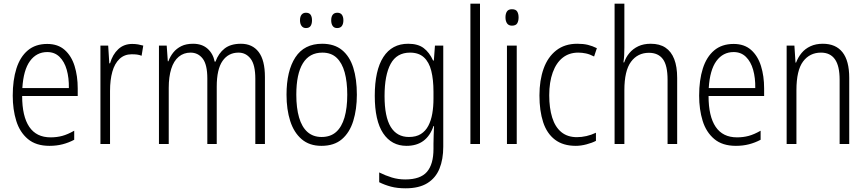

<svg xmlns="http://www.w3.org/2000/svg" viewBox="-20 -780 4690 1040"><path d="M236 -542Q294 -542 330.5 -509.5Q367 -477 384 -422.5Q401 -368 401 -301V-260H100Q100 -150 138.5 -93Q177 -36 254 -36Q288 -36 317.5 -44Q347 -52 382 -72V-23Q352 -7 319 1.5Q286 10 248 10Q175 10 131 -27Q87 -64 68 -125.5Q49 -187 49 -262Q49 -346 69 -409Q89 -472 130.5 -507Q172 -542 236 -542ZM236 -498Q178 -498 142.5 -449.5Q107 -401 101 -303H353Q354 -358 341.5 -402Q329 -446 302.5 -472Q276 -498 236 -498Z M696 -542Q713 -542 727.5 -539.5Q742 -537 756 -533L747 -478Q734 -483 722 -484.5Q710 -486 693 -486Q654 -486 627.5 -461Q601 -436 588.5 -391.5Q576 -347 576 -287V0H524V-533H566L572 -437H576Q590 -485 620.5 -513.5Q651 -542 696 -542Z M1285 -543Q1347 -543 1381 -498.5Q1415 -454 1415 -363V0H1363V-353Q1363 -429 1337.5 -462Q1312 -495 1272 -495Q1217 -495 1185.5 -450Q1154 -405 1154 -311V0H1103V-355Q1103 -430 1078 -462.5Q1053 -495 1012 -495Q975 -495 948 -472.5Q921 -450 907.5 -407Q894 -364 894 -304V0H841V-533H883L889 -448H892Q902 -475 919 -496Q936 -517 962 -530Q988 -543 1026 -543Q1074 -543 1104 -516.5Q1134 -490 1143 -446H1147Q1164 -492 1197 -517.5Q1230 -543 1285 -543Z M1913 -267Q1913 -188 1893.5 -125Q1874 -62 1832 -26Q1790 10 1721 10Q1656 10 1614 -26Q1572 -62 1552 -124.5Q1532 -187 1532 -267Q1532 -396 1580 -469.5Q1628 -543 1725 -543Q1791 -543 1832.5 -509Q1874 -475 1893.5 -413.5Q1913 -352 1913 -267ZM1585 -267Q1585 -195 1600 -143.5Q1615 -92 1645.5 -65Q1676 -38 1722 -38Q1770 -38 1800.5 -65Q1831 -92 1846 -143.5Q1861 -195 1861 -267Q1861 -337 1847 -388Q1833 -439 1803.5 -467Q1774 -495 1726 -495Q1656 -495 1620.5 -437Q1585 -379 1585 -267ZM1605 -670Q1605 -690 1613.5 -700.5Q1622 -711 1637 -711Q1655 -711 1662.5 -700Q1670 -689 1670 -670Q1670 -651 1662.5 -639.5Q1655 -628 1637 -628Q1622 -628 1613.5 -639.5Q1605 -651 1605 -670ZM1774 -670Q1774 -690 1782.5 -700.5Q1791 -711 1807 -711Q1824 -711 1832 -700Q1840 -689 1840 -670Q1840 -651 1832 -639.5Q1824 -628 1806 -628Q1790 -628 1782 -639.5Q1774 -651 1774 -670Z M2191 -543Q2244 -543 2275 -519.5Q2306 -496 2326 -452H2330L2336 -533H2381V15Q2381 83 2360.5 133.5Q2340 184 2295 212Q2250 240 2177 240Q2132 240 2098 231Q2064 222 2034 207V154Q2068 171 2102.5 181.5Q2137 192 2175 192Q2257 192 2292.5 151Q2328 110 2328 27V-1Q2328 -25 2329 -46Q2330 -67 2331 -97H2328Q2310 -44 2273.5 -17Q2237 10 2182 10Q2101 10 2055.5 -58Q2010 -126 2010 -261Q2010 -399 2056.5 -471Q2103 -543 2191 -543ZM2201 -495Q2129 -495 2096 -434Q2063 -373 2063 -260Q2063 -147 2096.5 -92.5Q2130 -38 2195 -38Q2234 -38 2259.5 -54Q2285 -70 2300 -98.5Q2315 -127 2321.5 -164.5Q2328 -202 2328 -245V-283Q2328 -349 2316 -396.5Q2304 -444 2276 -469.5Q2248 -495 2201 -495Z M2580 0H2528V-760H2580Z M2779 -533V0H2726V-533ZM2753 -730Q2774 -730 2781.5 -717.5Q2789 -705 2789 -686Q2789 -666 2781.5 -653.5Q2774 -641 2753 -641Q2735 -641 2726.5 -653.5Q2718 -666 2718 -686Q2718 -706 2726 -718Q2734 -730 2753 -730Z M3099 10Q3030 10 2986 -23.5Q2942 -57 2922 -118.5Q2902 -180 2902 -263Q2902 -345 2924.5 -408Q2947 -471 2993 -507Q3039 -543 3107 -543Q3140 -543 3164.5 -537Q3189 -531 3213 -519L3198 -474Q3175 -486 3154 -490.5Q3133 -495 3112 -495Q3063 -495 3028 -467.5Q2993 -440 2974 -387.5Q2955 -335 2955 -264Q2955 -195 2971 -143.5Q2987 -92 3020.5 -64.5Q3054 -37 3105 -37Q3130 -37 3156.5 -43Q3183 -49 3208 -61V-17Q3187 -6 3156.5 2Q3126 10 3099 10Z M3362 -522Q3362 -500 3361 -481Q3360 -462 3357 -442H3361Q3370 -470 3389.5 -493Q3409 -516 3437.5 -529.5Q3466 -543 3505 -543Q3553 -543 3584.5 -522Q3616 -501 3632 -460Q3648 -419 3648 -358V0H3596V-348Q3596 -426 3570.5 -460Q3545 -494 3495 -494Q3434 -494 3398 -445.5Q3362 -397 3362 -291V0H3309V-760H3362Z M3954 -542Q4012 -542 4048.5 -509.5Q4085 -477 4102 -422.5Q4119 -368 4119 -301V-260H3818Q3818 -150 3856.5 -93Q3895 -36 3972 -36Q4006 -36 4035.5 -44Q4065 -52 4100 -72V-23Q4070 -7 4037 1.5Q4004 10 3966 10Q3893 10 3849 -27Q3805 -64 3786 -125.5Q3767 -187 3767 -262Q3767 -346 3787 -409Q3807 -472 3848.5 -507Q3890 -542 3954 -542ZM3954 -498Q3896 -498 3860.5 -449.5Q3825 -401 3819 -303H4071Q4072 -358 4059.5 -402Q4047 -446 4020.5 -472Q3994 -498 3954 -498Z M4437 -543Q4507 -543 4543.5 -497Q4580 -451 4580 -358V0H4528V-348Q4528 -423 4502.5 -459Q4477 -495 4427 -495Q4366 -495 4330 -447Q4294 -399 4294 -291V0H4241V-533H4283L4289 -441H4292Q4303 -470 4322 -493Q4341 -516 4370 -529.5Q4399 -543 4437 -543Z"/></svg>

Font: Noto Sans Bengali Condensed Light
Style: Regular
Weight: 300
Width: 3
Designer: Jelle Bosma - Monotype Design Team
Foundry: Monotype Imaging Inc.
Version: Version 2.003